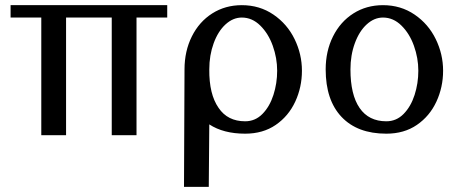

<svg xmlns="http://www.w3.org/2000/svg" viewBox="-20 -524 1783 744"><path d="M628 -504H21V-456H140V0H236V-456H413V0H509V-456H628Z M791 -42Q846 -6 930 -6Q999 -6 1048.5 -40Q1098 -74 1124 -130Q1150 -186 1150 -250Q1150 -314 1121.5 -372.5Q1093 -431 1039.5 -467.5Q986 -504 917 -504Q853 -504 802.5 -472Q752 -440 723.5 -383Q695 -326 695 -255Q695 -241 693 200H789ZM827 -106Q790 -159 791 -255Q791 -310 808 -356.5Q825 -403 854 -429.5Q883 -456 917 -456Q957 -456 988.5 -425Q1020 -394 1037 -346.5Q1054 -299 1054 -250Q1054 -201 1039.5 -156Q1025 -111 997 -82.5Q969 -54 930 -54Q862 -54 827 -106Z M1464 -456Q1504 -456 1535.5 -425Q1567 -394 1584 -346.5Q1601 -299 1601 -250Q1601 -201 1586.5 -156Q1572 -111 1544 -82.5Q1516 -54 1477 -54Q1409 -54 1373.5 -105.5Q1338 -157 1338 -255Q1338 -310 1355 -356.5Q1372 -403 1401 -429.5Q1430 -456 1464 -456ZM1242 -255Q1242 -136 1303.5 -71Q1365 -6 1477 -6Q1546 -6 1595.5 -40Q1645 -74 1671 -130Q1697 -186 1697 -250Q1697 -314 1668.5 -372.5Q1640 -431 1586.5 -467.5Q1533 -504 1464 -504Q1400 -504 1349.5 -472Q1299 -440 1270.5 -383Q1242 -326 1242 -255Z"/></svg>

Font: LXGW Marker Gothic
Style: Regular
Weight: 400
Version: Version 1.001